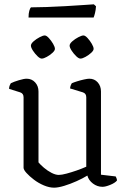

<svg xmlns="http://www.w3.org/2000/svg" viewBox="-20 -864 585 888"><path d="M230 4Q208 4 183 -6.5Q158 -17 137 -33Q116 -49 102.5 -64Q89 -79 89 -88V-414Q89 -432 73 -437L22 -453Q22 -462 25 -469Q28 -476 30 -479Q44 -486 67.5 -493Q91 -500 103 -500Q127 -500 142.5 -483Q158 -466 158 -441V-113Q167 -102 183.5 -88Q200 -74 218.5 -64.5Q237 -55 252 -55Q265 -55 287.5 -61Q310 -67 334.5 -75.5Q359 -84 379 -93V-414Q379 -432 363 -437L304 -455Q305 -464 307.5 -470Q310 -476 312 -479Q321 -483 337 -488Q353 -493 369 -496.5Q385 -500 393 -500Q417 -500 432 -483Q447 -466 447 -441V-56L515 -48Q516 -46 518.5 -40.5Q521 -35 521 -29Q512 -18 490 -9Q468 0 454 0Q430 0 410 -15Q390 -30 384 -52Q363 -39 334 -26Q305 -13 277 -4.5Q249 4 230 4ZM352 -593Q344 -593 332.5 -604Q321 -615 311.5 -629.5Q302 -644 302 -653Q302 -662 314.5 -673Q327 -684 342.5 -692Q358 -700 366 -700Q374 -700 385 -688Q396 -676 404.5 -661.5Q413 -647 413 -638Q413 -630 401.5 -619.5Q390 -609 375.5 -601Q361 -593 352 -593ZM173 -593Q165 -593 153.5 -604Q142 -615 132.5 -629.5Q123 -644 123 -653Q123 -662 135.5 -673Q148 -684 163.5 -692Q179 -700 187 -700Q195 -700 206 -688Q217 -676 225.5 -661.5Q234 -647 234 -638Q234 -630 222.5 -619.5Q211 -609 196.5 -601Q182 -593 173 -593ZM112 -783Q112 -802 115.5 -814Q119 -826 123 -830Q153 -830 195.5 -831.5Q238 -833 282 -835.5Q326 -838 361.5 -840.5Q397 -843 414 -844L424 -835Q423 -818 419.5 -804Q416 -790 413 -783Z"/></svg>

Font: Texturina 72pt Light
Style: Regular
Weight: 300
Designer: Guillermo Torres Carreño
Foundry: Omnibus-Type
Version: Version 1.002; ttfautohint (v1.8.3)